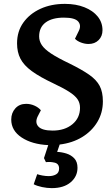

<svg xmlns="http://www.w3.org/2000/svg" viewBox="-20 -735 576 991"><path d="M247 236Q223 236 197 230.5Q171 225 154 216L172 164Q183 168 199.5 171Q216 174 232 174Q254 174 269.5 165Q285 156 285 135Q285 110 262 104.5Q239 99 217 102L207 81L229 14Q145 10 91.5 -25.5Q38 -61 38 -118Q38 -152 59 -175.5Q80 -199 115 -199Q137 -199 157.5 -190Q178 -181 191 -166L175 -135Q159 -103 178 -82Q197 -61 252 -61Q314 -61 353.5 -93.5Q393 -126 393 -179Q393 -204 380 -223Q367 -242 336.5 -261.5Q306 -281 253 -306Q185 -338 144 -368Q103 -398 85.5 -432Q68 -466 68 -511Q68 -573 100.5 -618.5Q133 -664 188.5 -689.5Q244 -715 315 -715Q372 -715 416 -697.5Q460 -680 484.5 -649.5Q509 -619 509 -579Q509 -548 489 -528Q469 -508 437 -508Q418 -508 398 -515.5Q378 -523 367 -535L386 -574Q401 -603 384 -623.5Q367 -644 310 -644Q249 -644 215.5 -619Q182 -594 182 -547Q182 -523 196 -502Q210 -481 244 -458.5Q278 -436 339 -407Q402 -376 440 -349.5Q478 -323 494.5 -291.5Q511 -260 511 -212Q511 -153 482.5 -105.5Q454 -58 404 -27.5Q354 3 288 11L275 49Q299 50 323 57.5Q347 65 363.5 82.5Q380 100 380 131Q380 176 344.5 206Q309 236 247 236Z"/></svg>

Font: Literata 12pt SemiBold
Style: Italic
Weight: 600
Italic angle: -2°
Designer: Latin by Veronika Burian and Jose Scaglione. Greek by Irene Vlachou. Cyrillic by Vera Evstafieva
Foundry: TypeTogether
Version: Version 3.002